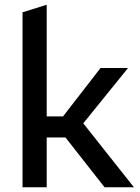

<svg xmlns="http://www.w3.org/2000/svg" viewBox="-20 -790 591 810"><path d="M75 0V-738L177 -770V-299H246L404 -503H520L283 -210H177V0ZM421 0 250 -218 312 -294 545 0Z"/></svg>

Font: REM Medium
Style: Regular
Weight: 400
Version: Version 1.005;gftools[0.9.28]